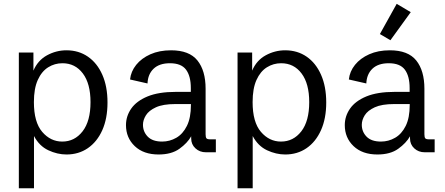

<svg xmlns="http://www.w3.org/2000/svg" viewBox="-20 -805 2352 1015"><path d="M79.6 190.4V-527.3H156.7V-431.6Q179.7 -485.8 228.3 -512.5Q276.9 -539.1 331.5 -539.1Q396 -539.1 444.8 -505.4Q493.7 -471.7 521 -409.7Q548.3 -347.7 548.3 -263.2Q548.3 -178.7 520.8 -116.9Q493.2 -55.2 444.3 -21.7Q395.5 11.7 331.5 11.7Q283.2 11.7 235.4 -10.7Q187.5 -33.2 159.7 -85.9V190.4ZM309.1 -56.6Q374.5 -56.6 416.5 -110.6Q458.5 -164.6 458.5 -265.1Q458.5 -362.8 418 -416.7Q377.4 -470.7 310.1 -470.7Q269 -470.7 234.6 -449.2Q200.2 -427.7 179.7 -382.3Q159.2 -336.9 159.2 -265.1Q159.2 -159.2 203.1 -107.9Q247.1 -56.6 309.1 -56.6Z M818.4 11.7Q738.8 11.7 692.4 -32.5Q646 -76.7 646 -143.6Q646 -190.9 673.8 -231Q701.7 -271 760 -295.2Q818.4 -319.3 909.7 -319.3H988.8V-339.4Q988.8 -402.8 963.4 -436.8Q938 -470.7 878.4 -470.7Q822.3 -470.7 792 -441.7Q761.7 -412.6 759.8 -363.8L667.5 -384.8Q671.9 -427.2 700 -462.2Q728 -497.1 775.1 -518.1Q822.3 -539.1 884.3 -539.1Q980.5 -539.1 1023.7 -485.4Q1066.9 -431.6 1066.9 -335.9V-95.2Q1066.9 -79.1 1071.5 -73.7Q1076.2 -68.4 1091.3 -68.4H1121.1V0H1068.8Q1035.6 0 1013.2 -20.8Q990.7 -41.5 990.7 -73.2V-84.5Q970.7 -48.8 928.7 -18.6Q886.7 11.7 818.4 11.7ZM836.9 -56.6Q877.4 -56.6 912.1 -76.7Q946.8 -96.7 968 -139.4Q989.3 -182.1 989.3 -250.5V-254.9H906.7Q841.8 -254.9 804.4 -237.8Q767.1 -220.7 751.5 -195.6Q735.8 -170.4 735.8 -145.5Q735.8 -108.4 761.2 -82.5Q786.6 -56.6 836.9 -56.6Z M1235.8 190.4V-527.3H1313V-431.6Q1335.9 -485.8 1384.5 -512.5Q1433.1 -539.1 1487.8 -539.1Q1552.2 -539.1 1601.1 -505.4Q1649.9 -471.7 1677.2 -409.7Q1704.6 -347.7 1704.6 -263.2Q1704.6 -178.7 1677 -116.9Q1649.4 -55.2 1600.6 -21.7Q1551.8 11.7 1487.8 11.7Q1439.5 11.7 1391.6 -10.7Q1343.8 -33.2 1315.9 -85.9V190.4ZM1465.3 -56.6Q1530.8 -56.6 1572.8 -110.6Q1614.7 -164.6 1614.7 -265.1Q1614.7 -362.8 1574.2 -416.7Q1533.7 -470.7 1466.3 -470.7Q1425.3 -470.7 1390.9 -449.2Q1356.4 -427.7 1335.9 -382.3Q1315.4 -336.9 1315.4 -265.1Q1315.4 -159.2 1359.4 -107.9Q1403.3 -56.6 1465.3 -56.6Z M1975.1 11.7Q1895.5 11.7 1849.1 -32.5Q1802.7 -76.7 1802.7 -143.6Q1802.7 -190.9 1830.6 -231Q1858.4 -271 1916.7 -295.2Q1975.1 -319.3 2066.4 -319.3H2145.5V-339.4Q2145.5 -402.8 2120.1 -436.8Q2094.7 -470.7 2035.2 -470.7Q1979 -470.7 1948.7 -441.7Q1918.5 -412.6 1916.5 -363.8L1824.2 -384.8Q1828.6 -427.2 1856.7 -462.2Q1884.8 -497.1 1931.9 -518.1Q1979 -539.1 2041 -539.1Q2137.2 -539.1 2180.4 -485.4Q2223.6 -431.6 2223.6 -335.9V-95.2Q2223.6 -79.1 2228.3 -73.7Q2232.9 -68.4 2248 -68.4H2277.8V0H2225.6Q2192.4 0 2169.9 -20.8Q2147.5 -41.5 2147.5 -73.2V-84.5Q2127.4 -48.8 2085.4 -18.6Q2043.5 11.7 1975.1 11.7ZM1993.7 -56.6Q2034.2 -56.6 2068.8 -76.7Q2103.5 -96.7 2124.8 -139.4Q2146 -182.1 2146 -250.5V-254.9H2063.5Q1998.5 -254.9 1961.2 -237.8Q1923.8 -220.7 1908.2 -195.6Q1892.6 -170.4 1892.6 -145.5Q1892.6 -108.4 1918 -82.5Q1943.4 -56.6 1993.7 -56.6ZM2043.9 -592.3 1988.3 -625 2077.1 -784.7 2151.4 -740.7Z"/></svg>

Font: Schibsted Grotesk
Style: Regular
Weight: 400
Designer: Bakken & Baeck AS, Henrik Kongsvoll
Foundry: Schibsted ASA
Version: Version 1.100; ttfautohint (v1.8.4.7-5d5b);gftools[0.9.25]